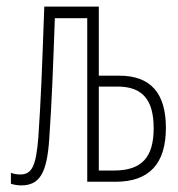

<svg xmlns="http://www.w3.org/2000/svg" viewBox="-20 -550 540 581"><path d="M44 11C100 11 122 -26 129 -129C137 -248 140 -329 146 -495H244V0H330C432 0 482 -55 482 -163C482 -268 436 -321 341 -321H279V-530H114C107 -334 104 -252 96 -134C89 -48 77 -22 41 -22C31 -22 21 -24 13 -27V6C22 9 32 11 44 11ZM279 -34V-288H336C411 -288 445 -248 445 -162C445 -74 409 -34 325 -34Z"/></svg>

Font: Noto Sans Mono ExtraCondensed ExtraLight
Style: Regular
Weight: 200
Width: 2
Designer: Monotype Design Team
Foundry: Monotype Imaging Inc.
Version: Version 2.014